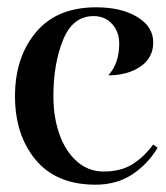

<svg xmlns="http://www.w3.org/2000/svg" viewBox="-20 -496 455 525"><path d="M21 -233Q21 -339 78 -407.5Q135 -476 243 -476Q312 -476 355.5 -449.5Q399 -423 399 -380Q399 -338 364 -314Q329 -290 276 -290Q306 -322 306 -377Q306 -409 286.5 -430.5Q267 -452 236 -452Q179 -452 152.5 -387Q126 -322 126 -233Q126 -176 142.5 -129Q159 -82 190.5 -54.5Q222 -27 263 -27Q310 -27 341.5 -46.5Q373 -66 399 -101L411 -92Q384 -47 341.5 -19Q299 9 241 9Q134 9 77.5 -59Q21 -127 21 -233Z"/></svg>

Font: Katibeh
Style: Regular
Weight: 400
Designer: Arabic design by Kourosh Beigpour, Latin design by Eduardo Tunni, engineering by Lasse Fister
Version: Version 1.0010g